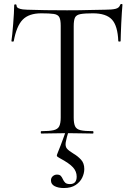

<svg xmlns="http://www.w3.org/2000/svg" viewBox="-20 -674 674 969"><path d="M188.4 -606.8Q125.8 -606.8 94.5 -574.7Q63.2 -542.6 49.4 -466.2Q49.2 -464 43.4 -464.1Q37.6 -464.2 37.6 -466.4Q39.6 -478.8 42 -502.3Q44.4 -525.8 46.5 -553Q48.6 -580.2 50.1 -605.4Q51.6 -630.6 51.6 -647Q51.6 -652 57.5 -652Q63.4 -652 63.4 -647Q63.4 -637 73.1 -632.5Q82.8 -628 95.5 -626.5Q108.2 -625 117.2 -625Q203.2 -622 318.2 -622Q389 -622 430.6 -623.5Q472.2 -625 511.2 -625Q544.8 -625 563.3 -629.5Q581.8 -634 586.8 -650Q587.8 -654 592.9 -654Q598 -654 598 -650Q596.8 -634.8 594.9 -609.1Q593 -583.4 591.9 -555.1Q590.8 -526.8 589.8 -502.7Q588.8 -478.6 588.8 -466.4Q588.8 -464.2 583 -464.2Q577.2 -464.2 577 -466.4Q574 -543.8 544.9 -575.3Q515.8 -606.8 448.8 -606.8Q407.2 -606.8 386.3 -602.9Q365.4 -599 358.7 -585.6Q352 -572.2 352 -542V-81Q352 -52 358.8 -37Q365.6 -22 386.3 -17Q407 -12 449.4 -12Q451.6 -12 451.6 -6Q451.6 0 449.4 0Q423 0 390 -1Q357 -2 318.2 -2Q281.4 -2 248.4 -1Q215.4 0 188 0Q185.8 0 185.8 -6Q185.8 -12 188 -12Q229.4 -12 250.6 -17Q271.8 -22 279.1 -37Q286.4 -52 286.4 -81V-544Q286.4 -574 279.3 -587.3Q272.2 -600.6 251 -603.7Q229.8 -606.8 188.4 -606.8ZM328.2 -18.2Q315.2 23 311.8 43.9Q308.4 64.8 317.8 76Q327.2 87.2 351.2 101.6Q372.2 113.8 388.8 131.7Q405.4 149.6 405.4 178.8Q405.4 200.4 395 222.4Q384.6 244.4 361.7 259.7Q338.8 275 301.8 275Q274.6 275 255.9 265.5Q237.2 256 237.2 236.6Q237.2 223.4 246.4 215.3Q255.6 207.2 267.6 207.2Q281.4 207.2 287.4 214.3Q293.4 221.4 297.6 231.1Q301.8 240.8 309.1 247.9Q316.4 255 333 255Q367 255 367 217.4Q367 191.4 348.6 170.8Q330.2 150.2 281.6 124.2Q268.2 117.2 267.1 112.8Q266 108.4 272.6 93.8Q280.8 74.4 286.4 58.9Q292 43.4 298.8 25.6Q305.6 7.8 315 -19.2Z"/></svg>

Font: Cormorant Infant Light
Style: Regular
Weight: 300
Designer: Christian Thalmann (Catharsis Fonts)
Foundry: Catharsis Fonts
Version: Version 4.001